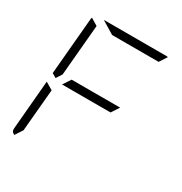

<svg xmlns="http://www.w3.org/2000/svg" viewBox="-222 -1164 1260 1327"><g transform="rotate(30 408.0 -501.0)"><path d="M581 -469H405H194L235 -531H411H622ZM163 -531 133 -485 99 -505 139 -959Q139 -964 143 -972L199 -938L181 -735ZM83 -2Q56 -13 59 -41L93 -433L152 -398L140 -265L122 -62ZM323 -938 221 -1000H452H720Q729 -1000 733 -998L694 -938H446Z"/></g></svg>

Font: DSEG7 Modern Mini
Style: Light Italic
Weight: 300
Italic angle: -5°
Designer: Keshikan(Twitter:@keshinomi_88pro)
Version: Version 0.46